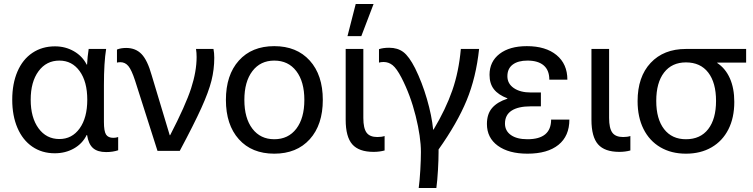

<svg xmlns="http://www.w3.org/2000/svg" viewBox="-20 -752 3751 957"><path d="M412 -430H414Q416 -470 422 -508H509Q498 -440 498 -328V-144Q498 -98 508.5 -81.5Q519 -65 545 -65Q558 -65 569 -69V-3Q542 6 509 6Q466 6 443.5 -14Q421 -34 414 -79H412Q391 -36 348.5 -12Q306 12 253 12Q189 12 141 -21Q93 -54 67 -114.5Q41 -175 41 -255Q41 -335 67 -395.5Q93 -456 141.5 -488.5Q190 -521 254 -521Q306 -521 348.5 -496.5Q391 -472 412 -430ZM276 -59Q339 -59 377 -112Q415 -165 415 -255Q415 -345 377 -397.5Q339 -450 276 -450Q211 -450 172 -397Q133 -344 133 -255Q133 -166 172 -112.5Q211 -59 276 -59Z M736 -377 826 -78H828Q905 -227 932.5 -311.5Q960 -396 960 -468Q960 -489 957 -508H1044Q1048 -488 1048 -464Q1048 -406 1034 -350Q1020 -294 983.5 -213.5Q947 -133 876 0H765L653 -351Q636 -403 620 -422.5Q604 -442 580 -442Q571 -442 563 -440V-505Q582 -513 609 -513Q656 -513 685.5 -482.5Q715 -452 736 -377Z M1347 -522Q1459 -522 1524 -450Q1589 -378 1589 -254Q1589 -130 1524 -58Q1459 14 1347 14Q1235 14 1170.5 -58Q1106 -130 1106 -254Q1106 -378 1170.5 -450Q1235 -522 1347 -522ZM1347 -58Q1417 -58 1457 -110.5Q1497 -163 1497 -254Q1497 -345 1457 -397.5Q1417 -450 1347 -450Q1278 -450 1238 -397.5Q1198 -345 1198 -254Q1198 -163 1238 -110.5Q1278 -58 1347 -58Z M1861 -69Q1882 -69 1897 -74V-2Q1871 5 1842 5Q1769 5 1736 -32.5Q1703 -70 1703 -155V-508H1791V-164Q1791 -113 1807 -91Q1823 -69 1861 -69ZM1712 -572 1753 -732H1842L1781 -572Z M2166 -7V6Q2166 43 2163 95.5Q2160 148 2155 185H2067Q2072 148 2075 95.5Q2078 43 2078 6Q2078 -69 2052 -173.5Q2026 -278 1981 -365Q1957 -411 1937 -427Q1917 -443 1892 -443Q1879 -443 1869 -440V-507Q1890 -514 1920 -514Q1962 -514 1990.5 -492.5Q2019 -471 2049 -412Q2084 -341 2108 -258.5Q2132 -176 2139 -106H2141Q2202 -208 2234.5 -301.5Q2267 -395 2277 -508H2368Q2353 -366 2306 -252Q2259 -138 2166 -7Z M2808 -355H2718Q2718 -402 2690 -426Q2662 -450 2609 -450Q2562 -450 2535.5 -430Q2509 -410 2509 -372Q2509 -335 2541 -313Q2573 -291 2626 -291H2676V-222H2626Q2563 -222 2530 -200.5Q2497 -179 2497 -136Q2497 -100 2526.5 -79Q2556 -58 2609 -58Q2727 -58 2727 -156H2818Q2818 -74 2763.5 -30Q2709 14 2609 14Q2516 14 2461.5 -25.5Q2407 -65 2407 -134Q2407 -184 2433 -214Q2459 -244 2509 -260V-262Q2464 -279 2442 -307Q2420 -335 2420 -379Q2420 -445 2470 -483.5Q2520 -522 2606 -522Q2700 -522 2754 -477.5Q2808 -433 2808 -355Z M3086 -69Q3107 -69 3122 -74V-2Q3096 5 3067 5Q2994 5 2961 -32.5Q2928 -70 2928 -155V-508H3016V-164Q3016 -113 3032 -91Q3048 -69 3086 -69Z M3555 -440V-438Q3596 -411 3618 -361.5Q3640 -312 3640 -244Q3640 -165 3610.5 -107Q3581 -49 3526.5 -17.5Q3472 14 3399 14Q3326 14 3271.5 -18Q3217 -50 3187.5 -109Q3158 -168 3158 -248Q3158 -369 3223 -438.5Q3288 -508 3399 -508H3699V-440ZM3251 -249Q3251 -159 3290 -108.5Q3329 -58 3399 -58Q3471 -58 3510 -108.5Q3549 -159 3549 -249Q3549 -340 3510 -390.5Q3471 -441 3399 -441Q3329 -441 3290 -390.5Q3251 -340 3251 -249Z"/></svg>

Font: CST
Style: Regular
Weight: 400
Version: Version 1.00